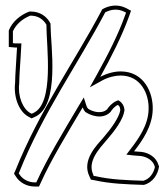

<svg xmlns="http://www.w3.org/2000/svg" viewBox="-20 -663 604 699"><path d="M12 -492 35 -490H42C40 -445 35 -391 35 -361C29 -311 48 -257 84 -238L95 -232L106 -237C200 -277 164 -501 164 -571V-577C151 -603 126 -621 92 -621H87C55 -609 25 -585 12 -552ZM27 -506V-549C39 -576 63 -595 90 -606H92C119 -606 138 -592 149 -573V-571C149 -493 179 -284 100 -251L96 -249L91 -251C63 -266 44 -313 50 -359V-360V-361C50 -390 55 -444 57 -489L58 -505H36ZM31 -31 38 -20C51 1 77 16 106 16H122L129 1C165 -79 222 -173 281 -272C283 -266 286 -261 290 -256C306 -244 352 -225 382 -255C388 -264 396 -275 409 -281C413 -278 417 -276 418 -262C414 -236 385 -195 358 -164C333 -135 276 -80 306 -20L311 -9L323 -7C381 6 439 8 500 10H504C536 2 555 -28 559 -57L557 -62C549 -91 521 -107 495 -110C485 -111 478 -111 468 -112C498 -151 535 -203 536 -265C538 -323 506 -403 419 -403C396 -403 369 -396 345 -383C386 -457 424 -532 450 -604L457 -624L438 -634C408 -649 376 -643 352 -629L349 -623C253 -441 123 -260 36 -42ZM48 -32 50 -36C136 -252 265 -432 362 -616L363 -618C384 -629 408 -632 431 -621L439 -617L436 -609C411 -538 373 -464 332 -390L307 -345L352 -370C374 -382 399 -388 419 -388C494 -388 523 -319 521 -265C520 -209 486 -160 456 -121L440 -100L467 -97C478 -96 484 -96 493 -95C515 -92 537 -79 543 -58V-57L544 -55C539 -31 524 -11 502 -5H500C440 -7 382 -9 326 -22H321L320 -26C296 -75 342 -122 369 -154C397 -186 428 -227 433 -260V-261V-263C432 -280 422 -290 418 -293L411 -298L403 -295C386 -287 375 -273 370 -265C349 -246 316 -257 301 -267C298 -271 296 -273 295 -277L285 -308L268 -280C209 -181 152 -86 115 -5L112 1H106C82 1 61 -12 51 -28Z"/></svg>

Font: Snowfall
Style: BlkOl
Weight: 900
Designer: Jasper
Foundry: Cannot Into Space Fonts
Version: Version 0.9